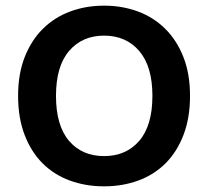

<svg xmlns="http://www.w3.org/2000/svg" viewBox="-20 -643 736 679"><path d="M652 -304Q652 -226 629 -166Q606 -106 565.5 -65.5Q525 -25 469 -4.5Q413 16 348 16Q283 16 227 -4.5Q171 -25 130.5 -65.5Q90 -106 67 -166Q44 -226 44 -304Q44 -382 67.5 -441.5Q91 -501 132 -541.5Q173 -582 228.5 -602.5Q284 -623 348 -623Q412 -623 467.5 -602.5Q523 -582 564 -541.5Q605 -501 628.5 -441.5Q652 -382 652 -304ZM519 -304Q519 -408 472.5 -462.5Q426 -517 348 -517Q271 -517 224.5 -463Q178 -409 178 -304Q178 -199 224 -145Q270 -91 348 -91Q426 -91 472.5 -145Q519 -199 519 -304Z"/></svg>

Font: Baloo Da 2 SemiBold
Style: Regular
Weight: 600
Designer: Noopur Datye, Sulekha Rajkumar and Ek Type
Foundry: Ek Type
Version: Version 1.640;hotconv 1.0.111;makeotfexe 2.5.65597; ttfautoh